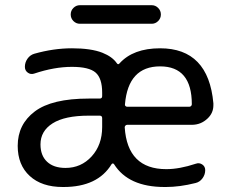

<svg xmlns="http://www.w3.org/2000/svg" viewBox="-20 -748 905 757"><path d="M382.8 -282.2Q382.8 -292 373 -292H330.1Q235.4 -292 187.5 -261.7Q139.6 -231.4 139.6 -178.7Q139.6 -134.8 165.5 -110.4Q191.4 -85.9 238.3 -85.9Q299.8 -85.9 341.3 -131.3Q382.8 -176.8 382.8 -247.1ZM481.4 -255.9Q477.5 -255.9 474.6 -252.9Q471.7 -250 471.7 -246.1Q482.4 -81.1 635.7 -81.1Q687.5 -81.1 752 -102.5Q765.6 -107.4 777.3 -99.6Q789.1 -91.8 789.1 -77.1Q789.1 -59.6 778.3 -44.9Q767.6 -30.3 751 -26.4Q688.5 -10.7 633.8 -10.7Q631.8 -10.7 628.9 -10.7Q486.3 -10.7 429.7 -100.6Q427.7 -103.5 424.8 -103.5Q421.9 -103.5 419.9 -100.6Q365.2 -10.7 230.5 -10.7Q228.5 -10.7 227.5 -10.7Q144.5 -10.7 97.2 -54.2Q49.8 -97.7 49.8 -172.9Q49.8 -257.8 117.2 -308.6Q184.6 -359.4 330.1 -359.4H373Q382.8 -359.4 382.8 -369.1V-382.8Q382.8 -439.5 356.9 -461.9Q331.1 -484.4 263.7 -484.4Q194.3 -484.4 115.2 -458Q101.6 -453.1 89.8 -461.4Q78.1 -469.7 78.1 -484.4Q78.1 -502 88.4 -516.6Q98.6 -531.2 115.2 -536.1Q191.4 -557.6 263.7 -557.6Q338.9 -557.6 383.8 -540Q422.9 -524.4 440.4 -499Q445.3 -491.2 451.2 -498Q504.9 -557.6 611.3 -557.6Q801.8 -557.6 821.3 -340.8Q821.3 -336.9 821.3 -333Q821.3 -302.7 798.8 -281.2Q772.5 -255.9 736.3 -255.9ZM472.7 -336.9Q471.7 -333 474.6 -330.1Q477.5 -327.1 481.4 -327.1H726.6Q730.5 -327.1 733.4 -330.1Q736.3 -333 736.3 -336.9Q736.3 -486.3 611.3 -486.3Q485.4 -486.3 472.7 -336.9ZM294.9 -654.3Q280.3 -654.3 269.5 -665Q258.8 -675.8 258.8 -690.9Q258.8 -706.1 269.5 -716.8Q280.3 -727.5 294.9 -727.5H578.1Q592.8 -727.5 603.5 -716.8Q614.3 -706.1 614.3 -690.9Q614.3 -675.8 603.5 -665Q592.8 -654.3 578.1 -654.3Z"/></svg>

Font: Gen Jyuu GothicX Regular
Style: Regular
Weight: 400
Designer: [Source Han Sans]
Ryoko NISHIZUKA  (kana & ideographs); Paul D. Hunt (Latin, Greek & Cyrillic); Wenlong ZHANG  (bopomofo
Version: Version 1.002.20150607